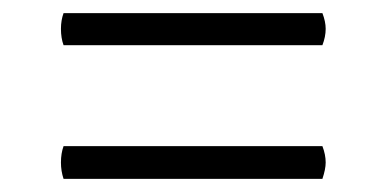

<svg xmlns="http://www.w3.org/2000/svg" viewBox="-20 -493 590 293"><path d="M472 -473Q477 -460 477 -449Q477 -437 472 -424H77Q73 -435 73 -449Q73 -462 77 -473ZM472 -270Q477 -257 477 -245Q477 -235 472 -220H77Q73 -232 73 -245Q73 -259 77 -270Z"/></svg>

Font: Arima Madurai
Style: Regular
Weight: 400
Designer: Joana Correia and Natanael Gama
Foundry: NDISCOVER
Version: Version 1.019